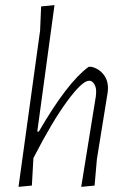

<svg xmlns="http://www.w3.org/2000/svg" viewBox="-20 -723 490 747"><path d="M336 -463Q365 -456 383 -433Q401 -410 400 -377L399 -364L357 -104L348 -1L296 4L353 -349L354 -363Q355 -382 347 -395.5Q339 -409 327 -409Q300 -409 241.5 -329.5Q183 -250 111 -110L110 -108L104 -1L52 4L136 -604L140 -698L192 -703L125 -211H131Q243 -404 325 -463Z"/></svg>

Font: Alegreya Sans SC Light
Style: Italic
Weight: 300
Italic angle: -7°
Designer: Juan Pablo del Peral
Foundry: Huerta Tipografica
Version: Version 2.007